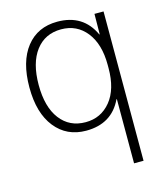

<svg xmlns="http://www.w3.org/2000/svg" viewBox="-112 -615 787 919"><g transform="rotate(-15 281.5 -155.0)"><path d="M266 -30Q342 -30 390 -88.5Q438 -147 438 -252V-268Q438 -371 391 -430.5Q344 -490 266 -490Q186 -490 140 -429.5Q94 -369 94 -260Q94 -151 140 -90.5Q186 -30 266 -30ZM48 -260Q48 -388 104 -459Q160 -530 258 -530Q386 -530 437 -419H439L440 -520H485V220H438V-98H436Q385 10 258 10Q162 10 105 -61.5Q48 -133 48 -260Z"/></g></svg>

Font: M PLUS 1p Light
Style: Regular
Weight: 300
Version: Version 1.061